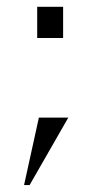

<svg xmlns="http://www.w3.org/2000/svg" viewBox="-20 -429 288 557"><path d="M178.2 -87.9 65.9 107.9H49.8L92.8 -87.9ZM87.9 -318.8V-409.2H163.1V-318.8Z"/></svg>

Font: Halibut Cnd
Style: Regular
Weight: 400
Width: 3
Designer: Matteo Maggi
Foundry: Collletttivo
Version: Version 3.080 | FøM Fix